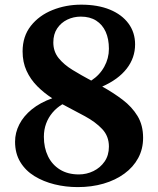

<svg xmlns="http://www.w3.org/2000/svg" viewBox="-20 -772 662 803"><path d="M305 10.5Q255 10.5 208.2 -1Q161.5 -12.5 124 -35.5Q86.5 -58.5 64.8 -94.5Q43 -130.5 43 -179.5Q43 -217 60.8 -251.8Q78.5 -286.5 113.2 -314.8Q148 -343 198.5 -361Q163.5 -383.5 135.5 -411.8Q107.5 -440 91 -476Q74.5 -512 74.5 -557Q74.5 -620 109 -663.8Q143.5 -707.5 199.5 -730Q255.5 -752.5 319.5 -752.5Q389 -752.5 439.5 -731.8Q490 -711 517.5 -673.5Q545 -636 545 -586.5Q545 -530 509.8 -484.8Q474.5 -439.5 407.5 -410Q454.5 -384 493.2 -354.5Q532 -325 555.2 -286.8Q578.5 -248.5 578.5 -195.5Q578.5 -149 558 -111Q537.5 -73 500.2 -45.8Q463 -18.5 413.2 -4Q363.5 10.5 305 10.5ZM310 -42.5Q342 -42.5 370.8 -56.5Q399.5 -70.5 417.5 -96.5Q435.5 -122.5 435.5 -159Q435.5 -202.5 407.5 -232.2Q379.5 -262 335 -286Q290.5 -310 241 -336Q217.5 -322 200 -301.5Q182.5 -281 173 -255.5Q163.5 -230 163.5 -200Q163.5 -154 180.8 -118.5Q198 -83 230.8 -62.8Q263.5 -42.5 310 -42.5ZM361.5 -435Q396.5 -457.5 416 -492.8Q435.5 -528 435.5 -568Q435.5 -609 422 -639Q408.5 -669 382.2 -685.8Q356 -702.5 318 -702.5Q287.5 -702.5 261.2 -689.8Q235 -677 219 -653Q203 -629 203 -594.5Q203 -556.5 225.2 -529Q247.5 -501.5 283.5 -479.5Q319.5 -457.5 361.5 -435Z"/></svg>

Font: Merriweather 48pt
Style: Bold
Weight: 700
Version: Version 2.100